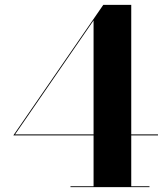

<svg xmlns="http://www.w3.org/2000/svg" viewBox="-20 -770 680 790"><path d="M595 -3.5V0H270V-3.5H365V-213H35L405 -750H520V-217H630V-213H520V-3.5ZM42 -217H365V-686Z"/></svg>

Font: Bodoni* 48pt
Style: Bold
Weight: 700
Version: Version 2.3